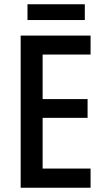

<svg xmlns="http://www.w3.org/2000/svg" viewBox="-20 -881 493 901"><path d="M378 -861H109V-787H378ZM405 0V-90H180V-328H391V-416H180V-625H405V-714H77V0Z"/></svg>

Font: Noto Sans Myanmar UI Condensed Medium
Style: Regular
Weight: 500
Width: 3
Designer: Monotype Design Team
Foundry: Monotype Imaging Inc.
Version: Version 2.103